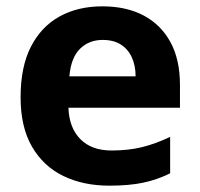

<svg xmlns="http://www.w3.org/2000/svg" viewBox="-20 -576 631 606"><path d="M303 -556Q379 -556 433.5 -527Q488 -498 518 -443Q548 -388 548 -308V-236H196Q198 -173 233.5 -137Q269 -101 332 -101Q385 -101 428 -111.5Q471 -122 517 -144V-29Q477 -9 432.5 0.5Q388 10 325 10Q243 10 180 -20.5Q117 -51 81 -113Q45 -175 45 -269Q45 -365 77.5 -428.5Q110 -492 168 -524Q226 -556 303 -556ZM304 -450Q261 -450 232.5 -422Q204 -394 199 -335H408Q408 -368 396.5 -394Q385 -420 362 -435Q339 -450 304 -450Z"/></svg>

Font: Noto Sans Devanagari
Style: Bold
Weight: 700
Version: Version 2.003